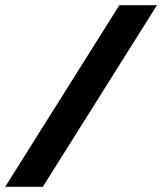

<svg xmlns="http://www.w3.org/2000/svg" viewBox="-20 -720 625 740"><path d="M585 -700 145 0H0L440 -700Z"/></svg>

Font: Squares Bold
Style: Regular
Weight: 400
Designer: Typetype
Foundry: Typetype
Version: Version 001.000